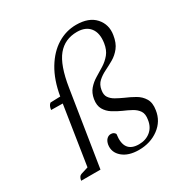

<svg xmlns="http://www.w3.org/2000/svg" viewBox="-171 -873 987 1024"><g transform="rotate(-30 323.0 -361.0)"><path d="M394 12Q330 12 294 -19Q258 -50 265 -95Q269 -116 280 -126.5Q291 -137 305 -137Q324 -137 332 -122Q316 -14 409 -14Q451 -14 480 -37.5Q509 -61 515 -103Q521 -137 508 -156.5Q495 -176 471 -189Q447 -202 421 -213Q394 -225 368.5 -241Q343 -257 329 -281.5Q315 -306 321 -343Q327 -378 346.5 -400.5Q366 -423 392 -438.5Q418 -454 444.5 -470.5Q471 -487 491 -511Q511 -535 517 -574Q526 -633 500 -666Q474 -699 421 -699Q346 -699 301 -644.5Q256 -590 236 -462L163 0H44Q48 -26 64 -31L109 -45L165 -406L94 -407Q97 -433 111 -443L172 -445Q188 -539 227 -603.5Q266 -668 320 -701Q374 -734 436 -734Q514 -734 552.5 -691Q591 -648 581 -587Q574 -542 553 -515.5Q532 -489 505 -473.5Q478 -458 451.5 -445Q425 -432 405 -414Q385 -396 380 -365Q375 -337 386.5 -320Q398 -303 418.5 -291.5Q439 -280 463 -269Q494 -256 523 -239.5Q552 -223 568 -196Q584 -169 577 -127Q568 -64 516.5 -26Q465 12 394 12Z"/></g></svg>

Font: Petrona Light
Style: Italic
Weight: 300
Italic angle: -9°
Designer: Ringo R. Seeber
Foundry: Ringo R. Seeber
Version: Version 2.001; ttfautohint (v1.8.3)